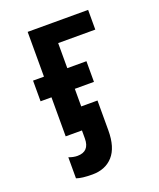

<svg xmlns="http://www.w3.org/2000/svg" viewBox="-142 -634 783 943"><g transform="rotate(-20 250.0 -162.5)"><path d="M177 221Q245 221 284.5 177Q324 133 324 44V-112H239V-204H339V-312H239V-443H433V-546H117V-312H60V-204H117V0H202V42Q202 110 139 110Q118 110 94 101V211Q121 221 177 221Z"/></g></svg>

Font: Noto Sans Mono UI Condensed
Style: Bold
Weight: 700
Width: 3
Designer: Monotype Design team
Foundry: Monotype Imaging Inc.
Version: 1.000